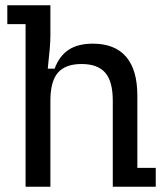

<svg xmlns="http://www.w3.org/2000/svg" viewBox="-20 -710 629 730"><path d="M77.2 0V-618.2H7.8V-690H171.6V-575Q171.6 -552 169.1 -524Q166.6 -496 161.6 -449H187.6Q206 -497.8 241.3 -520.9Q276.6 -544 332.8 -544Q416.6 -544 459.4 -494.2Q502.2 -444.4 502.2 -346.6V-71.8H572.2V0H408.8V-327.4Q408.8 -400.4 380.1 -433.5Q351.4 -466.6 290 -466.6Q228.6 -466.6 200.1 -433.5Q171.6 -400.4 171.6 -327.4V0Z"/></svg>

Font: Mozilla Headline ExtraLight
Style: Regular
Weight: 200
Designer: Studio DRAMA
Foundry: Studio DRAMA
Version: Version 1.000